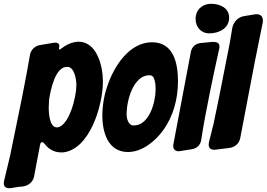

<svg xmlns="http://www.w3.org/2000/svg" viewBox="-42 -797 1407 1013"><path d="M280 -540C277 -537 274 -536 272 -536C270 -536 269 -538 269 -541C269 -542 269 -544 270 -546C271 -549 271 -551 271 -554C271 -571 258 -572 245 -572L168 -559C141 -554 121 -534 116 -507L100 -417L75 -287L11 26L-20 155C-21 160 -22 165 -22 170C-22 187 -12 196 7 196C10 196 14 196 18 195L55 189L78 187C109 183 133 162 138 133L169 -31C171 -42 174 -47 179 -47C184 -47 190 -43 195 -36C218 -7 247 7 280 7H291C434 -9 501 -246 501 -366C501 -450 469 -577 372 -577C367 -577 364 -577 361 -576C334 -573 307 -561 280 -540ZM258 -125C218 -125 215 -204 215 -230L217 -271C225 -323 249 -441 308 -444H314C349 -444 361 -382 361 -348C361 -283 322 -133 261 -125Z M760 -574C639 -574 558 -445 524 -342C507 -293 498 -238 498 -186C498 -99 528 5 633 5C709 5 777 -52 819 -110C873 -184 897 -277 897 -368C897 -460 876 -574 760 -574ZM664 -135C634 -135 626 -172 626 -196C626 -267 662 -400 746 -400C765 -400 770 -387 774 -372C778 -361 779 -338 779 -325C779 -257 745 -135 664 -135Z M1167 -704C1167 -756 1117 -777 1072 -777C1025 -777 990 -745 990 -697C990 -655 1018 -621 1062 -621C1112 -621 1167 -646 1167 -704ZM1017 -570C990 -567 970 -550 965 -523L873 -37C872 -33 872 -29 872 -26C872 -10 883 1 900 1C903 1 906 1 909 0L971 -10C998 -14 1017 -34 1020 -61C1041 -203 1092 -440 1114 -537C1115 -542 1116 -546 1116 -550C1116 -573 1099 -576 1080 -576Z M1246 -712C1215 -707 1191 -683 1184 -652L1170 -569L1113 -280L1085 -145L1061 -49C1060 -44 1059 -39 1059 -34C1059 -18 1068 -7 1088 -7C1092 -7 1096 -7 1100 -8L1165 -16C1197 -19 1221 -40 1226 -71L1301 -464L1344 -677C1345 -682 1345 -686 1345 -690C1345 -709 1333 -722 1312 -722C1309 -722 1305 -722 1301 -721Z"/></svg>

Font: Bangerz
Style: Bold
Weight: 700
Designer: vernon adams
Foundry: Vernon Adams
Version: Version 2.10;December 28, 2023;FontCreator 13.0.0.2683 64-bi